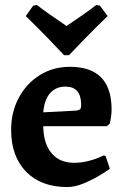

<svg xmlns="http://www.w3.org/2000/svg" viewBox="-20 -744 503 776"><path d="M279 -86Q307 -86 334 -92.5Q361 -99 378 -106.5Q395 -114 400 -116L407 -113L424 -62Q424 -61 392.5 -41Q361 -21 322.5 -4.5Q284 12 252 12Q146 12 85.5 -50Q25 -112 25 -219Q25 -291 56 -349Q87 -407 141 -440.5Q195 -474 262 -474Q431 -474 431 -302Q431 -284 428 -267Q425 -250 424 -245L412 -234H155V-225Q158 -159 190.5 -122.5Q223 -86 279 -86ZM308 -320Q308 -394 245 -394Q206 -394 182.5 -367.5Q159 -341 155 -290L289 -297Q300 -299 304 -303Q308 -307 308 -320ZM249 -639Q330 -693 369 -724L384 -721L415 -679Q369 -635 321 -585.5Q273 -536 259 -521H239Q225 -536 177.5 -585.5Q130 -635 84 -679L114 -721L129 -724Q174 -689 249 -639Z"/></svg>

Font: Sahitya
Style: Bold
Weight: 700
Designer: Juan Pablo del Peral
Foundry: Juan Pablo del Peral (http://www.huertatipografica.com)
Version: Version 1.001;PS 001.000;hotconv 1.0.70;makeotf.lib2.5.58329